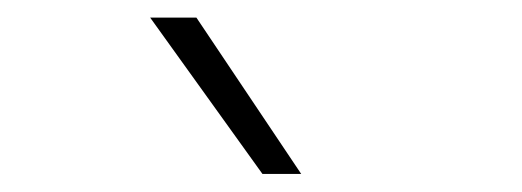

<svg xmlns="http://www.w3.org/2000/svg" viewBox="-20 -828 593 218"><path d="M278 -630.5 150.5 -808H203L322 -630.5Z"/></svg>

Font: Encode Sans SC SemiExpanded ExtraLight
Style: Regular
Weight: 250
Width: 6
Designer: Multiple Designers
Foundry: Impallari Type
Version: Version 3.002